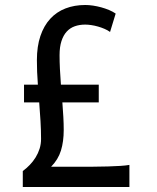

<svg xmlns="http://www.w3.org/2000/svg" viewBox="-20 -745 626 765"><path d="M75.7 -407.7H130.9Q128.9 -434.1 127.9 -458.5Q127 -482.9 127 -505.4Q127 -560.1 140.9 -601.3Q154.8 -642.6 180.2 -670.2Q205.6 -697.8 241 -711.4Q276.4 -725.1 319.8 -725.1Q334 -725.1 350.6 -722.7Q367.2 -720.2 383.3 -715.8Q399.4 -711.4 414.6 -705.1Q429.7 -698.7 440.9 -690.9L418.5 -617.7Q409.2 -624.5 396.7 -629.9Q384.3 -635.3 370.6 -639.2Q356.9 -643.1 343.8 -645Q330.6 -647 319.8 -647Q296.9 -647 278.1 -640.4Q259.3 -633.8 245.8 -619.1Q232.4 -604.5 224.9 -581.3Q217.3 -558.1 217.3 -524.9Q217.3 -499 218.8 -469.2Q220.2 -439.5 222.7 -407.7H373.5V-336.9H228.5Q231 -306.6 232.4 -278.8Q233.9 -251 233.9 -227.1Q233.9 -181.2 222.9 -145.3Q211.9 -109.4 183.6 -80.6H282.7Q318.8 -80.6 351.1 -80.8Q383.3 -81.1 410.6 -81.8Q438 -82.5 459.5 -84Q481 -85.4 495.6 -87.9V0H70.8V-63.5Q85.4 -74.2 98.6 -87.9Q111.8 -101.6 121.8 -117.7Q131.8 -133.8 137.7 -152.3Q143.6 -170.9 143.6 -191.4Q143.6 -225.6 141.4 -262.5Q139.2 -299.3 136.2 -336.9H75.7Z"/></svg>

Font: Andika Am
Style: Regular
Weight: 400
Designer: Victor Gaultney, Annie Olsen, Julie Remington, Don Collingsworth, Eric Hays, Becca Hirsbrunner
Foundry: SIL International
Version: Version 5.000